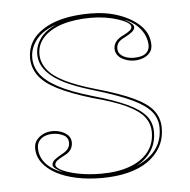

<svg xmlns="http://www.w3.org/2000/svg" viewBox="-44 -558 610 617"><g transform="rotate(-5 261.0 -250.0)"><path d="M260 15Q216 15 178.5 7Q141 -1 113.5 -16Q86 -31 70.5 -52Q55 -73 55 -99Q55 -115 64 -126Q73 -137 86.5 -143Q100 -149 115 -149Q130 -149 143.5 -144Q157 -139 165.5 -130Q174 -121 174 -107Q174 -94 167 -84Q160 -74 147 -68Q129 -59 122 -53Q115 -47 115 -40Q115 -31 134.5 -21.5Q154 -12 187 -5.5Q220 1 259 1Q313 1 351.5 -13Q390 -27 411.5 -53.5Q433 -80 433 -118Q433 -146 416 -167.5Q399 -189 360 -207.5Q321 -226 252 -244Q182 -265 140.5 -286.5Q99 -308 81.5 -333.5Q64 -359 64 -389Q64 -447 118.5 -481Q173 -515 269 -515Q320 -515 362 -500Q404 -485 430 -459Q456 -433 456 -397Q456 -382 447.5 -372Q439 -362 425.5 -357Q412 -352 397 -352Q386 -352 375.5 -355Q365 -358 356.5 -363Q348 -368 342.5 -376.5Q337 -385 337 -395Q337 -421 369 -436Q385 -444 391 -449.5Q397 -455 397 -461Q397 -468 386 -475Q375 -482 356.5 -488Q338 -494 316 -497.5Q294 -501 271 -501Q216 -501 177 -488.5Q138 -476 116.5 -453Q95 -430 95 -399Q95 -373 112 -350Q129 -327 167 -308Q205 -289 268 -271Q342 -250 385.5 -229.5Q429 -209 447.5 -185Q466 -161 466 -129Q466 -94 451 -67.5Q436 -41 409.5 -22.5Q383 -4 345 5.5Q307 15 260 15ZM138 -14Q121 -23 113.5 -29Q106 -35 106 -41Q106 -50 115.5 -57.5Q125 -65 138 -72Q153 -80 159 -88Q165 -96 165 -107Q165 -124 150 -132Q135 -140 115 -140Q101 -140 89.5 -135.5Q78 -131 71 -121.5Q64 -112 64 -99Q64 -70 83 -48.5Q102 -27 138 -14ZM374 -14Q401 -25 420 -41.5Q439 -58 449 -79.5Q459 -101 459 -129Q459 -159 441 -181.5Q423 -204 381 -224Q339 -244 266 -266Q218 -280 184 -294.5Q150 -309 129 -325.5Q108 -342 98 -360Q88 -378 88 -399Q88 -426 105 -450Q122 -474 158 -489Q114 -475 92.5 -448Q71 -421 71 -389Q71 -361 88 -337Q105 -313 145 -291.5Q185 -270 254 -250Q321 -231 362 -212Q403 -193 421.5 -171Q440 -149 440 -118Q440 -83 422.5 -56.5Q405 -30 374 -14ZM397 -361Q411 -361 422.5 -364.5Q434 -368 440.5 -376.5Q447 -385 447 -397Q447 -411 440.5 -427.5Q434 -444 418 -460Q402 -476 375 -486Q392 -477 399 -471Q406 -465 406 -459Q406 -451 396.5 -443.5Q387 -436 373 -429Q358 -422 352 -414Q346 -406 346 -395Q346 -384 353 -376.5Q360 -369 371.5 -365Q383 -361 397 -361Z"/></g></svg>

Font: Kalnia Glaze Thin ExtraLight
Style: Regular
Weight: 250
Version: Version 1.110